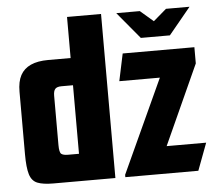

<svg xmlns="http://www.w3.org/2000/svg" viewBox="-48 -679 823 731"><g transform="rotate(-5 364.0 -313.5)"><path d="M422 -625H512L562 -582L612 -625H702L618 -523H507ZM127 0Q88 0 66.5 -8.5Q45 -17 37 -43Q29 -69 29 -120V-359Q29 -398 42 -422Q55 -446 81.5 -458Q108 -470 148 -470H234V-627H364V0ZM234 -104V-366H190Q173 -366 166 -358.5Q159 -351 159 -332V-144Q159 -116 166.5 -110Q174 -104 192 -104ZM402 -9 566 -366H411L433 -470H707V-408L569 -104H720L681 0H402Z"/></g></svg>

Font: Smooch Sans Thin ExtraBold
Style: Regular
Weight: 800
Version: Version 1.010